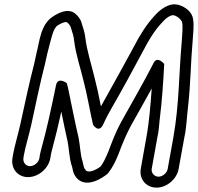

<svg xmlns="http://www.w3.org/2000/svg" viewBox="-20 -790 904 877"><path d="M704 17C685 17 670 0 673 -19L699 -164C706 -193 706 -216 709 -240C720 -326 726 -418 730 -498C730 -498 699 -536 682 -503C636 -413 583 -322 533 -232C509 -188 494 -148 475 -98C462 -66 450 -43 440 -30C416 -11 384 0 373 -11C370 -14 365 -21 363 -28L359 -44C358 -50 357 -54 355 -60C347 -86 346 -125 339 -161C325 -218 302 -336 290 -392L285 -410C285 -410 246 -441 236 -402C234 -394 232 -384 231 -377C212 -286 193 -197 169 -111C166 -98 163 -89 162 -81L160 -68C157 -48 136 -31 117 -31C98 -31 84 -48 87 -68L89 -81C96 -121 113 -175 123 -221C143 -313 162 -406 185 -496L196 -545C214 -611 221 -661 245 -675C265 -687 281 -692 286 -688C296 -681 302 -670 304 -663C311 -642 317 -623 319 -602C326 -541 351 -468 362 -419C377 -362 389 -292 405 -220C405 -220 432 -178 452 -223C475 -275 506 -322 535 -376C568 -434 602 -500 634 -558C661 -610 686 -651 721 -688C740 -710 763 -724 775 -720C795 -714 810 -697 812 -687C816 -667 812 -632 810 -598C797 -454 799 -317 772 -163L746 -19C743 0 723 17 704 17ZM695 67C742 67 788 28 796 -19L822 -162C832 -206 833 -254 839 -303C851 -409 851 -505 860 -604C862 -636 867 -671 862 -703C857 -737 826 -758 798 -767C751 -782 706 -741 686 -718C647 -676 618 -628 590 -574C558 -516 524 -452 491 -394C474 -363 458 -335 441 -304C432 -351 422 -397 411 -439C399 -489 376 -562 370 -616C367 -643 360 -662 353 -684C349 -702 335 -719 322 -729C289 -754 246 -730 224 -716C164 -679 161 -599 147 -549V-548L136 -498C113 -409 93 -315 73 -223C64 -181 47 -126 39 -81L37 -68C29 -21 60 19 108 19C156 19 202 -21 210 -68L212 -81C213 -88 215 -95 218 -107C233 -162 247 -221 260 -280C270 -231 281 -177 289 -143C295 -113 296 -73 306 -38C309 -30 309 -30 310 -25L314 -7C318 7 325 18 334 27C378 69 447 24 471 4C472 3 474 0 475 -1C492 -22 507 -50 522 -88C541 -139 556 -174 577 -214C608 -270 641 -327 673 -386C668 -316 662 -237 649 -165L623 -19C615 29 648 67 695 67Z"/></svg>

Font: Blanket
Style: BdOutlineObl
Weight: 700
Foundry: Cannot Into Space Fonts
Version: Version 0.9